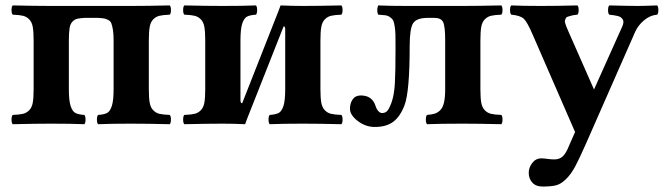

<svg xmlns="http://www.w3.org/2000/svg" viewBox="-20 -456 2453 708"><path d="M26.9 2Q22.5 -2.4 22.5 -15.1Q22.5 -27.8 26.9 -32.2Q52.2 -33.2 65.2 -36.4Q78.1 -39.6 87.9 -49.6Q97.7 -59.6 100.8 -77.4Q104 -95.2 104 -127V-307.1Q104 -338.9 100.8 -356.7Q97.7 -374.5 87.9 -384.5Q78.1 -394.5 65.2 -397.7Q52.2 -400.9 26.9 -401.9Q22.5 -406.2 22.5 -418.9Q22.5 -431.6 26.9 -436Q112.8 -434.1 168.9 -434.1H463.9Q520 -434.1 606 -436Q610.4 -431.6 610.4 -418.9Q610.4 -406.2 606 -401.9Q580.6 -400.9 567.6 -397.7Q554.7 -394.5 544.9 -384.5Q535.2 -374.5 532 -356.7Q528.8 -338.9 528.8 -307.1V-127Q528.8 -95.2 532 -77.4Q535.2 -59.6 544.9 -49.6Q554.7 -39.6 567.6 -36.4Q580.6 -33.2 606 -32.2Q610.4 -27.8 610.4 -15.1Q610.4 -2.4 606 2Q522 0 463.9 0Q387.7 0 341.8 2Q337.4 -2.4 337.4 -15.1Q337.4 -27.8 341.8 -32.2Q364.7 -33.7 375.5 -39.8Q386.2 -45.9 392.6 -65.9Q398.9 -85.9 398.9 -127V-307.1Q398.9 -330.6 396.5 -345.5Q394 -360.4 390.9 -369.1Q387.7 -377.9 379.2 -382.3Q370.6 -386.7 363.8 -387.9Q356.9 -389.2 341.8 -390.1H291Q272.5 -388.7 264.2 -386.7Q255.9 -384.8 247.6 -376.7Q239.3 -368.7 236.6 -352.3Q233.9 -335.9 233.9 -307.1V-127Q233.9 -85.9 240.2 -65.9Q246.6 -45.9 257.3 -39.8Q268.1 -33.7 291 -32.2Q295.4 -27.8 295.4 -15.1Q295.4 -2.4 291 2Q245.1 0 168.9 0Q110.8 0 26.9 2Z M873 -75.2 1006.8 -415Q1008.3 -418.9 1010.7 -425.5Q1013.2 -432.1 1014.6 -436Q1058.6 -434.1 1096.7 -434.1Q1152.8 -434.1 1238.8 -436Q1243.2 -431.6 1243.2 -418.9Q1243.2 -406.2 1238.8 -401.9Q1213.4 -400.9 1200.4 -397.7Q1187.5 -394.5 1177.7 -384.5Q1168 -374.5 1164.8 -356.7Q1161.6 -338.9 1161.6 -307.1V-127Q1161.6 -95.2 1164.8 -77.4Q1168 -59.6 1177.7 -49.6Q1187.5 -39.6 1200.4 -36.4Q1213.4 -33.2 1238.8 -32.2Q1243.2 -27.8 1243.2 -15.1Q1243.2 -2.4 1238.8 2Q1154.8 0 1096.7 0Q1020.5 0 974.6 2Q970.2 -2.4 970.2 -15.1Q970.2 -27.8 974.6 -32.2Q997.6 -33.7 1008.3 -39.8Q1019 -45.9 1025.4 -65.9Q1031.7 -85.9 1031.7 -127V-347.2Q1031.7 -358.9 1025.9 -358.9L891.6 -19Q890.1 -15.1 887.7 -8.5Q885.3 -2 883.8 2Q839.8 0 801.8 0Q745.6 0 659.7 2Q655.3 -2.4 655.3 -15.1Q655.3 -27.8 659.7 -32.2Q685.1 -33.2 698 -36.4Q710.9 -39.6 720.7 -49.6Q730.5 -59.6 733.6 -77.4Q736.8 -95.2 736.8 -127V-307.1Q736.8 -338.9 733.6 -356.7Q730.5 -374.5 720.7 -384.5Q710.9 -394.5 698 -397.7Q685.1 -400.9 659.7 -401.9Q655.3 -406.2 655.3 -418.9Q655.3 -431.6 659.7 -436Q743.7 -434.1 801.8 -434.1Q877.9 -434.1 923.8 -436Q928.2 -431.6 928.2 -418.9Q928.2 -406.2 923.8 -401.9Q900.9 -400.4 890.1 -394.3Q879.4 -388.2 873 -368.2Q866.7 -348.1 866.7 -307.1V-86.9Q866.7 -75.2 873 -75.2Z M1270.5 -55.2Q1270.5 -75.2 1280.5 -89.6Q1290.5 -104 1310.5 -104Q1352.1 -104 1364.7 -65.9Q1368.7 -52.7 1375.5 -45.9Q1382.3 -39.1 1388.7 -39.1Q1399.9 -39.1 1407.2 -46.1Q1414.6 -53.2 1423.8 -78.1Q1433.6 -106.4 1436 -147.5Q1438.5 -188.5 1438.5 -278.8Q1438.5 -310.1 1438.2 -326.2Q1438 -342.3 1435.5 -358.4Q1433.1 -374.5 1429.7 -380.9Q1426.3 -387.2 1418.2 -392.8Q1410.2 -398.4 1400.6 -399.7Q1391.1 -400.9 1374.5 -401.9Q1367.7 -417 1374.5 -436Q1416.5 -434.1 1477.5 -434.1H1686.5Q1742.7 -434.1 1828.6 -436Q1833 -431.6 1833 -418.9Q1833 -406.2 1828.6 -401.9Q1803.2 -400.9 1790.3 -397.7Q1777.3 -394.5 1767.6 -384.5Q1757.8 -374.5 1754.6 -356.7Q1751.5 -338.9 1751.5 -307.1V-127Q1751.5 -95.2 1754.6 -77.4Q1757.8 -59.6 1767.6 -49.6Q1777.3 -39.6 1790.3 -36.4Q1803.2 -33.2 1828.6 -32.2Q1833 -27.8 1833 -15.1Q1833 -2.4 1828.6 2Q1744.6 0 1686.5 0Q1600.6 0 1554.7 2Q1550.3 -2.4 1550.3 -15.1Q1550.3 -27.8 1554.7 -32.2Q1572.3 -33.7 1582.8 -36.9Q1593.3 -40 1603 -49.3Q1612.8 -58.6 1617.2 -77.6Q1621.6 -96.7 1621.6 -127V-307.1Q1621.6 -358.9 1614 -374.5Q1606.4 -390.1 1581.5 -390.1H1557.6Q1516.1 -390.1 1503.4 -370.4Q1490.7 -350.6 1490.7 -286.1Q1490.7 -118.2 1471.7 -67.9Q1455.6 -25.9 1429.9 -6.8Q1404.3 12.2 1361.8 12.2Q1328.1 12.2 1299.3 -9.8Q1270.5 -31.7 1270.5 -55.2Z M1929.7 181.2Q1929.7 162.1 1942.6 145Q1955.6 127.9 1976.6 127.9Q1985.4 127.9 1998.5 129.9Q2011.7 131.8 2024.4 131.8Q2043.9 131.8 2055.9 119.9Q2067.9 107.9 2077.6 83L2100.6 30.8L1944.3 -328.1Q1924.3 -375 1911.4 -387Q1898.4 -398.9 1865.2 -401.9Q1860.8 -406.2 1860.8 -418.9Q1860.8 -431.6 1865.2 -436Q1905.3 -434.1 1976.6 -434.1Q2035.2 -434.1 2109.4 -436Q2113.8 -431.6 2113.8 -418.9Q2113.8 -406.2 2109.4 -401.9Q2096.7 -400.9 2088.1 -398.7Q2079.6 -396.5 2073.7 -394.5Q2067.9 -392.6 2065.9 -387.7Q2064 -382.8 2063 -379.9Q2062 -377 2064.7 -368.9Q2067.4 -360.8 2069.1 -356.4Q2070.8 -352.1 2075.7 -340.8L2170.4 -126L2274.4 -357.9Q2278.3 -366.7 2278.8 -373.5Q2279.3 -380.4 2276.1 -384.8Q2272.9 -389.2 2268.8 -392.3Q2264.6 -395.5 2256.8 -397.2Q2249 -398.9 2242.7 -399.9Q2236.3 -400.9 2226.6 -401.9Q2222.2 -406.2 2222.2 -418.9Q2222.2 -431.6 2226.6 -436Q2300.8 -434.1 2332.5 -434.1Q2353.5 -434.1 2403.3 -436Q2407.7 -431.6 2407.7 -418.9Q2407.7 -406.2 2403.3 -401.9Q2377.4 -399.9 2355.2 -381.3Q2333 -362.8 2322.3 -338.9L2140.6 74.2Q2116.2 129.4 2101.1 157.7Q2085.9 186 2067.4 204.3Q2048.8 222.7 2030.5 227.3Q2012.2 231.9 1980.5 231.9Q1956.1 231.9 1942.9 217.3Q1929.7 202.6 1929.7 181.2Z"/></svg>

Font: Common Serif
Style: Bold
Weight: 700
Designer: Philipp H. Poll, Khaled Hosny
Foundry: Stefan Peev, Context Ltd.
Version: Version 1.026